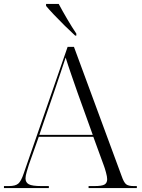

<svg xmlns="http://www.w3.org/2000/svg" viewBox="-22 -951 720 971"><path d="M-2 0V-10H23Q56 -10 70.5 -22.5Q85 -35 98 -74L320 -714H352L593 -61Q604 -29 615.5 -19.5Q627 -10 654 -10H670V0H426V-10H456Q494 -10 507 -18Q520 -26 520 -45Q520 -57 514 -79Q508 -101 503 -114L450 -259H174L124 -118Q120 -105 113.5 -83.5Q107 -62 107 -49Q107 -28 124 -19Q141 -10 187 -10H225V0ZM177 -269H447L370 -483Q354 -529 337.5 -576.5Q321 -624 310 -660Q299 -626 284 -582Q269 -538 255 -496ZM358 -771Q335 -792 306 -820.5Q277 -849 251 -876.5Q225 -904 211 -921V-931H275Q293 -897 318 -854.5Q343 -812 364 -781V-771Z"/></svg>

Font: Noto Serif Display Light
Style: Regular
Weight: 300
Designer: Monotype Design Team
Foundry: Monotype Imaging Inc.
Version: Version 2.009